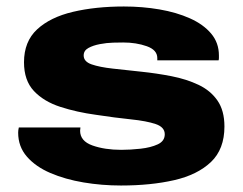

<svg xmlns="http://www.w3.org/2000/svg" viewBox="-20 -560 750 592"><path d="M353 12Q294 12 237.5 2.5Q181 -7 135.5 -26.5Q90 -46 63 -77Q36 -108 36 -151Q36 -158 38 -167H228Q227 -160 227 -157Q227 -125 265 -111.5Q303 -98 354 -98Q382 -98 413.5 -101.5Q445 -105 466.5 -115Q488 -125 488 -146Q488 -168 460 -177.5Q432 -187 383.5 -192Q335 -197 276 -206Q217 -214 166 -230.5Q115 -247 84.5 -279.5Q54 -312 54 -368Q54 -432 94.5 -469.5Q135 -507 205 -523.5Q275 -540 362 -540Q419 -540 471.5 -531Q524 -522 565.5 -503.5Q607 -485 631 -456.5Q655 -428 655 -389Q655 -386 655 -381.5Q655 -377 654 -374H465V-381Q465 -406 432.5 -417.5Q400 -429 360 -429Q349 -429 329 -428.5Q309 -428 288 -424Q267 -420 252.5 -412Q238 -404 238 -389Q238 -370 262.5 -361.5Q287 -353 327.5 -348.5Q368 -344 415 -339Q463 -334 509 -325Q555 -316 592 -298.5Q629 -281 650.5 -250Q672 -219 672 -170Q672 -100 630.5 -60.5Q589 -21 517 -4.5Q445 12 353 12Z"/></svg>

Font: Archivo Expanded ExtraBold
Style: Regular
Weight: 800
Width: 7
Designer: Hector Gatti
Foundry: Omnibus-Type
Version: Version 2.001; ttfautohint (v1.8.3)